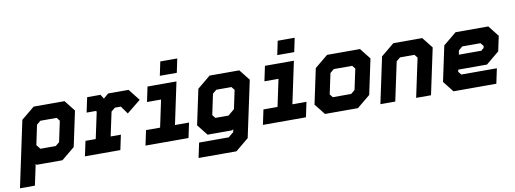

<svg xmlns="http://www.w3.org/2000/svg" viewBox="-128 -1171 4810 1793"><g transform="rotate(-10 2277.0 -275.0)"><path d="M-57.5 189 75.5 -437 200.5 -540H493.5L574.5 -437L503.5 -103L378.5 0H133.5L126.5 -10L84 189ZM28.5 120H28L88.5 -164L161 -71.5H359.5L444 -140L500.5 -406L449 -470H223.5L139.5 -401ZM194.5 -141.5H340L377 -172L418.5 -368L394.5 -399H239.5L202.5 -368L163 -181.5ZM161 -71 88.5 -164 139 -401 223.5 -470H449L501 -406L444.5 -140L359.5 -71Z M591.5 0.5 622 -141H719L772.5 -391.5L766.5 -399H678L708 -540H834.5L860 -500L907 -540H1101L1187 -430.5L1055.5 -324.5L1002.5 -398.5H946L909 -368L860.5 -140.5H957.5L927.5 0.5ZM671 -71H878.5H774L846 -408L921.5 -470H1056L1090.5 -420L1056 -470H921.5L846 -408L801 -470H756H801L846.5 -408L774.5 -71H671Z M1411 -618.5 1438.5 -750H1599.5L1572 -618.5ZM1504 -676H1503.5L1508.5 -700H1509ZM1166 0 1196 -141.5H1329.5L1384 -398.5H1250.5L1280.5 -540H1555L1470.5 -141.5H1604L1574 0ZM1244 -71H1526.5H1382.5L1467 -469.5H1328.5H1467L1382.5 -71H1244Z M1634 200 1664 59H1945L1994 18.5L2000 -10L1988 0H1754.5L1673.5 -103L1744.5 -437L1869 -540H2150.5L2232 -437L2118 97L1993.5 200ZM1711.5 130H1966L2061 47L2155.5 -399L2102 -470H1888.5L1806 -402L1752 -148L1812 -71H1985L2106.5 -167L2061 47L1966 130H1711.5ZM1812 -71 1752 -148 1806 -402 1888.5 -470H2102L2155.5 -399L2106.5 -167L1985 -71ZM1853.5 -141.5H1978L2038.5 -191.5L2076 -368.5L2051.5 -399H1908L1871 -368.5L1829.5 -172Z M2524.5 -618.5 2552 -750H2713L2685.5 -618.5ZM2617.5 -676H2617L2622 -700H2622.5ZM2279.5 0 2309.5 -141.5H2443L2497.5 -398.5H2364L2394 -540H2668.5L2584 -141.5H2717.5L2687.5 0ZM2357.5 -71H2640H2496L2580.5 -469.5H2442H2580.5L2496 -71H2357.5Z M2868 0 2787 -103 2858 -437 2983 -540H3295.5L3376.5 -437L3305.5 -103L3180.5 0ZM2923 -71H3161.5L3242 -141L3298 -403L3246.5 -470H3004L2923.5 -403L2867.5 -141ZM2923 -71 2867.5 -141 2923.5 -403 3004 -470H3246.5L3298 -403L3242 -141L3161.5 -71ZM2967 -141.5H3141.5L3178.5 -172L3220.5 -368L3196.5 -398.5H3022L2985 -368L2943 -172Z M3393.5 0 3486.5 -437 3611.5 -540H3885.5L3966.5 -437L3873.5 0H3732.5L3811 -368L3787 -398.5H3650L3613 -368L3534.5 0ZM3480 -71H3479.5L3549 -396L3638.5 -470H3832L3889.5 -397L3820 -71H3819.5L3889 -397L3832 -470H3638.5L3549.5 -396Z M4512 -540 4593 -437 4562.5 -294.5 4438 -191.5H4166L4161.5 -172L4185.5 -141.5H4523L4493 0H4086.5L4005.5 -103L4076.5 -437L4201.5 -540ZM4460.5 -471 4511.5 -408 4491.5 -315 4427.5 -262H4109L4139 -403L4222 -471ZM4460.5 -471H4222L4139 -403L4082 -137L4133.5 -73H4446H4133.5L4082 -137L4109 -262H4427.5L4491.5 -315L4511.5 -408ZM4413 -398.5H4240.5L4203.5 -368L4195 -328H4408L4433.5 -349L4437.5 -368Z"/></g></svg>

Font: Tourney Black
Style: Italic
Weight: 900
Italic angle: -12°
Version: Version 1.015